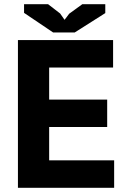

<svg xmlns="http://www.w3.org/2000/svg" viewBox="-20 -890 606 910"><path d="M65 -700H516V-570H213V-418H488V-288H213V-130H521V0H65ZM334 -736H232L94 -829V-870H208L265 -826L286 -796L308 -825L370 -870H479V-828Z"/></svg>

Font: PT Sans Caption
Style: Bold
Weight: 700
Designer: A.Korolkova, O.Umpeleva, V.Yefimov
Foundry: ParaType Ltd
Version: Version 2.003W OFL